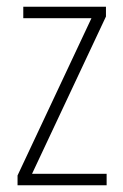

<svg xmlns="http://www.w3.org/2000/svg" viewBox="-20 -549 365 569"><path d="M296 0V-34H75L294 -500V-529H49V-495H251L32 -29V0Z"/></svg>

Font: Noto Sans Malayalam Condensed ExtraLight
Style: Regular
Weight: 200
Width: 3
Designer: Jelle Bosma - Monotype Design Team
Foundry: Monotype Imaging Inc.
Version: Version 2.104